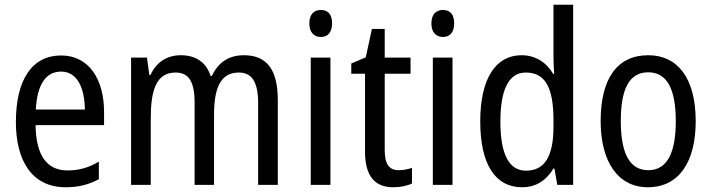

<svg xmlns="http://www.w3.org/2000/svg" viewBox="-20 -780 3001 810"><path d="M238 -546C116 -546 47 -445 47 -265C47 -102 115 10 257 10C311 10 354 -1 397 -24V-98C353 -72 312 -61 265 -61C177 -61 132 -125 130 -252H419V-308C419 -444 356 -546 238 -546ZM238 -478C307 -478 337 -407 338 -318H131C137 -425 174 -478 238 -478Z M1009 -547C947 -547 902 -519 874 -460H868C852 -513 810 -547 743 -547C686 -547 640 -519 615 -464H610L600 -537H533V0H616V-280C616 -397 638 -474 721 -474C775 -474 801 -437 801 -347V0H883V-296C883 -412 912 -474 988 -474C1042 -474 1069 -435 1069 -345V0H1152V-357C1152 -486 1106 -547 1009 -547Z M1334 -738C1304 -738 1285 -719 1285 -681C1285 -644 1304 -624 1334 -624C1363 -624 1381 -644 1381 -681C1381 -719 1364 -738 1334 -738ZM1374 -537H1291V0H1374Z M1662 -62C1620 -62 1603 -90 1603 -148V-469H1712V-537H1603V-658H1549L1523 -538L1462 -512V-469H1520V-140C1520 -34 1564 10 1639 10C1669 10 1698 4 1718 -6V-72C1702 -66 1681 -62 1662 -62Z M1849 -738C1819 -738 1800 -719 1800 -681C1800 -644 1819 -624 1849 -624C1878 -624 1896 -644 1896 -681C1896 -719 1879 -738 1849 -738ZM1889 -537H1806V0H1889Z M2182 10C2243 10 2285 -20 2315 -69H2319L2331 0H2398V-760H2315V-543C2315 -523 2316 -494 2318 -468H2314C2285 -517 2239 -547 2180 -547C2071 -547 2006 -448 2006 -268C2006 -86 2070 10 2182 10ZM2199 -60C2126 -60 2091 -132 2091 -267C2091 -399 2125 -474 2198 -474C2282 -474 2315 -408 2315 -272V-246C2315 -122 2279 -60 2199 -60Z M2915 -269C2915 -450 2839 -547 2715 -547C2582 -547 2514 -446 2514 -269C2514 -98 2587 10 2713 10C2846 10 2915 -99 2915 -269ZM2599 -269C2599 -404 2634 -475 2715 -475C2794 -475 2831 -404 2831 -269C2831 -134 2794 -62 2715 -62C2635 -62 2599 -135 2599 -269Z"/></svg>

Font: Noto Sans Bengali Condensed
Style: Regular
Weight: 400
Width: 3
Designer: Jelle Bosma - Monotype Design Team
Foundry: Monotype Imaging Inc.
Version: Version 2.003